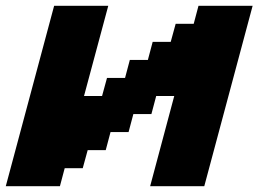

<svg xmlns="http://www.w3.org/2000/svg" viewBox="-20 -645 895 665"><path d="M500 0H687.5Q715.3 -104 771.2 -312.3Q827.1 -520.5 855 -625H667.5L650.9 -562.5H588.4L571.3 -500H508.8L492.2 -437.5H429.7L413.1 -375H350.6L333.5 -312.5H271L355 -625H167.5Q139.6 -520.5 83.7 -312.3Q27.8 -104 0 0H187.5L204.1 -62.5H266.6L283.7 -125H346.2L362.8 -187.5H425.3L441.9 -250H504.4L521 -312.5H583.5Z"/></svg>

Font: Faithful 32x
Style: SemiboldOblique
Weight: 400
Foundry: Faithful Resource Pack
Version: Version 1.0; January 27, 2023